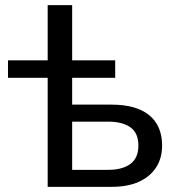

<svg xmlns="http://www.w3.org/2000/svg" viewBox="-20 -725 695 745"><path d="M165 0V-423H11V-491H165V-705H260V-491H427V-423H260V-319H413Q509 -319 559 -278Q609 -237 609 -160Q609 -111 585.5 -75Q562 -39 518.5 -19.5Q475 0 413 0ZM260 -66H400Q455 -66 486 -89Q517 -112 517 -160Q517 -209 486 -231Q455 -253 400 -253H260Z"/></svg>

Font: Nunito Sans 10pt Medium
Style: Regular
Weight: 500
Designer: Vernon Adams
Foundry: Vernon Adams
Version: Version 3.101;gftools[0.9.27]